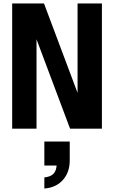

<svg xmlns="http://www.w3.org/2000/svg" viewBox="-20 -740 656 1104"><path d="M50 0V-720H233L468 -94L426 -88V-720H566V0H383L148 -626L190 -632V0ZM235 344V280Q271 277 288.5 258Q306 239 306 201L357 212H235V74H381V182Q381 251 341.5 295Q302 339 235 344Z"/></svg>

Font: Instrument Sans SemiCondensed
Style: Bold
Weight: 700
Width: 4
Designer: Rodrigo Fuenzalida
Foundry: fragTYPE
Version: Version 1.000;gftools[0.9.28]